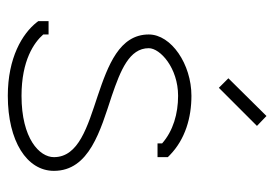

<svg xmlns="http://www.w3.org/2000/svg" viewBox="-128 -582 719 504"><g transform="rotate(90 232.0 -330.5)"><path d="M211 -545 311 -645 285 -670 186 -570ZM232 -264C165 -287 107 -310 107 -361C107 -391 159 -438 232 -438C279 -438 324 -425 357 -396V-384H393V-411L388 -416C346 -457 289 -473 232 -473C149 -473 71 -420 71 -361C71 -284 152 -254 232 -227C313 -200 393 -177 393 -112C393 -74 344 -27 232 -27C139 -27 92 -60 71 -84V-98H36V-71L39 -67C69 -29 132 9 232 9C351 9 429 -41 429 -112C429 -205 323 -234 232 -264Z"/></g></svg>

Font: Rawengulk
Style: Regular
Weight: 400
Version: Version 0.9